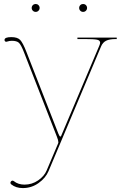

<svg xmlns="http://www.w3.org/2000/svg" viewBox="-20 -710 620 970"><path d="M2.9 -508.3Q2.9 -522.5 37.1 -522.5Q68.4 -522.5 82 -508.1Q95.7 -493.7 113.3 -448.2L274.9 -34.7Q280.8 -20 284.7 -20Q287.1 -20 288.6 -22.7Q290 -25.4 293.9 -35.2L481.4 -478.5Q485.8 -488.3 485.8 -494.6Q485.8 -506.3 470 -509.5Q454.1 -512.7 411.1 -512.7H371.1V-520H569.8V-512.7H564.5Q533.2 -512.7 516.1 -504.2Q499 -495.6 490.7 -475.6L225.1 154.8Q210.4 189.5 174.8 214.8Q139.2 240.2 95.2 240.2Q60.5 240.2 37.1 221.7Q32.7 218.8 32.7 213.4Q32.7 209.5 35.9 206.1Q39.1 202.6 43 202.6Q46.4 202.6 49.8 205.1Q71.8 222.7 103.5 222.7Q141.6 222.7 172.6 201.4Q203.6 180.2 215.8 150.9L274.4 12.7Q274.9 11.7 274.9 8.8Q274.9 -1 267.6 -19L101.6 -444.8Q86.4 -483.9 75.4 -493.9Q64.5 -503.9 39.6 -503.9Q27.8 -503.9 16.1 -500Q14.2 -499 12.7 -499Q2.9 -499 2.9 -508.3ZM146 -655.8Q140.1 -661.6 140.1 -669.9Q140.1 -678.2 146 -684.1Q151.9 -689.9 160.2 -689.9Q168.5 -689.9 174.3 -684.1Q180.2 -678.2 180.2 -669.9Q180.2 -661.6 174.3 -655.8Q168.5 -649.9 160.2 -649.9Q151.9 -649.9 146 -655.8ZM385.7 -655.8Q379.9 -661.6 379.9 -669.9Q379.9 -678.2 385.7 -684.1Q391.6 -689.9 399.9 -689.9Q408.2 -689.9 414.1 -684.1Q419.9 -678.2 419.9 -669.9Q419.9 -661.6 414.1 -655.8Q408.2 -649.9 399.9 -649.9Q391.6 -649.9 385.7 -655.8Z"/></svg>

Font: Znikomit
Style: Regular
Weight: 100
Designer: gluk
Foundry: gluk
Version: Version 0.53